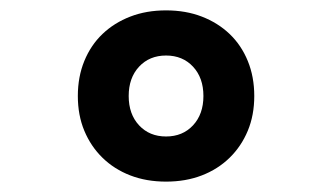

<svg xmlns="http://www.w3.org/2000/svg" viewBox="-20 -760 640 370"><path d="M300 -410Q262 -410 231 -422Q200 -434 177.5 -456Q155 -478 142.5 -508Q130 -538 130 -575Q130 -612 142.5 -642.5Q155 -673 177.5 -694.5Q200 -716 231 -728Q262 -740 300 -740Q338 -740 369 -728Q400 -716 422.5 -694.5Q445 -673 457.5 -642.5Q470 -612 470 -575Q470 -538 457.5 -508Q445 -478 422.5 -456Q400 -434 369 -422Q338 -410 300 -410ZM300 -497Q332 -497 352 -518.5Q372 -540 372 -575Q372 -610 352 -631.5Q332 -653 300 -653Q268 -653 248 -631.5Q228 -610 228 -575Q228 -540 248 -518.5Q268 -497 300 -497Z"/></svg>

Font: Maple Mono NL ExtraBold
Style: Regular
Weight: 800
Monospace: yes
Designer: subframe7536
Version: Version 7.000